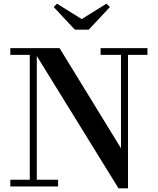

<svg xmlns="http://www.w3.org/2000/svg" viewBox="-20 -1011 855 1041"><path d="M423 -907.5 289 -991 271 -973 386 -850H461L576 -973L557 -991ZM36 -36.5V0H295V-36.5H179.5V-707.5L622.5 10H674V-713.5H779.5V-750H525.5V-713.5H636V-207L303 -750H36V-713.5H141.5V-36.5Z"/></svg>

Font: Bodoni* 06pt Medium
Style: Regular
Weight: 500
Version: Version 2.3